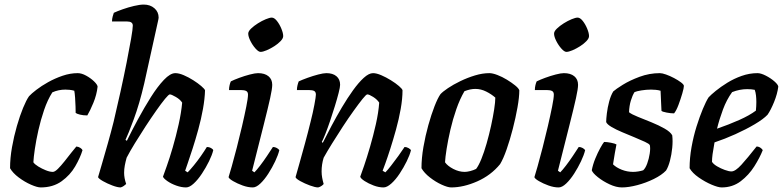

<svg xmlns="http://www.w3.org/2000/svg" viewBox="-20 -820 3425 840"><path d="M158 0Q143 0 115.5 -12Q88 -24 62 -43.5Q36 -63 24 -84Q24 -128 32.5 -176Q41 -224 54 -269Q67 -314 81 -348Q95 -382 107 -399Q117 -410 139 -427Q161 -444 190.5 -460.5Q220 -477 253.5 -488.5Q287 -500 320 -500Q337 -500 357 -489Q377 -478 391.5 -464Q406 -450 407 -441Q403 -405 388.5 -370Q374 -335 362 -315Q344 -315 330 -318.5Q316 -322 311 -326Q311 -334 310.5 -353.5Q310 -373 308.5 -393Q307 -413 305 -423Q295 -426 284.5 -427Q274 -428 266 -428Q236 -428 209 -416Q188 -383 173 -339Q158 -295 148 -250.5Q138 -206 132.5 -168.5Q127 -131 126 -110Q132 -101 147.5 -91.5Q163 -82 180.5 -75Q198 -68 211 -68Q220 -68 233.5 -81.5Q247 -95 262.5 -114.5Q278 -134 292 -152Q306 -170 314 -179Q324 -178 331.5 -173Q339 -168 341 -163Q331 -130 309 -92Q287 -54 249.5 -27Q212 0 158 0Z M508 0Q494 0 471.5 -8.5Q449 -17 430.5 -27.5Q412 -38 409 -45Q414 -62 426 -103Q438 -144 452 -193.5Q466 -243 477 -287Q492 -350 507 -418Q522 -486 534 -546.5Q546 -607 553.5 -650.5Q561 -694 561 -708Q561 -726 536 -726H470Q470 -737 473 -748Q476 -759 478 -764Q493 -771 517 -779.5Q541 -788 566.5 -794Q592 -800 609 -800Q637 -800 655.5 -784Q674 -768 674 -743Q674 -739 670.5 -724Q667 -709 661 -681L611 -455Q590 -365 565.5 -299Q541 -233 529 -208L535 -204Q556 -247 583.5 -298Q611 -349 640 -395Q669 -441 697 -470.5Q725 -500 747 -500Q763 -500 784 -491Q805 -482 825.5 -469Q846 -456 860.5 -443.5Q875 -431 877 -425Q876 -388 868 -343.5Q860 -299 847.5 -253.5Q835 -208 822.5 -169.5Q810 -131 801 -105Q792 -79 790 -73L801 -66Q812 -77 828 -96.5Q844 -116 859 -137.5Q874 -159 885 -177Q895 -177 903 -172.5Q911 -168 913 -163Q908 -142 894.5 -114.5Q881 -87 863.5 -60.5Q846 -34 827.5 -17Q809 0 794 0Q774 0 751.5 -8Q729 -16 712.5 -27.5Q696 -39 693 -47Q697 -58 709.5 -93Q722 -128 736 -176Q750 -224 761.5 -275.5Q773 -327 777 -371Q768 -385 749 -396Q730 -407 723 -407Q718 -407 702 -387.5Q686 -368 663.5 -336Q641 -304 616.5 -266.5Q592 -229 570 -193Q548 -157 534 -130Q529 -112 526 -96Q523 -80 523 -64Q523 -41 532 -15Q528 -11 521.5 -6.5Q515 -2 508 0Z M1086 0Q1065 0 1041.5 -8.5Q1018 -17 1000 -27.5Q982 -38 980 -45Q984 -57 994 -92.5Q1004 -128 1016 -174.5Q1028 -221 1039 -268.5Q1050 -316 1057.5 -353.5Q1065 -391 1065 -406Q1065 -418 1057 -422Q1049 -426 1035 -426H982Q982 -437 984.5 -447.5Q987 -458 990 -464Q1004 -471 1027 -479.5Q1050 -488 1073 -494Q1096 -500 1109 -500Q1138 -500 1154.5 -486.5Q1171 -473 1171 -449Q1171 -432 1162 -391Q1153 -350 1133.5 -273Q1114 -196 1083 -73L1093 -66Q1103 -76 1118 -95.5Q1133 -115 1148 -137.5Q1163 -160 1174 -177Q1183 -177 1191 -172.5Q1199 -168 1202 -163Q1197 -142 1184 -114.5Q1171 -87 1154 -60.5Q1137 -34 1119 -17Q1101 0 1086 0ZM1120 -593Q1111 -593 1098 -607.5Q1085 -622 1075.5 -641Q1066 -660 1066 -673Q1066 -683 1078.5 -695Q1091 -707 1108.5 -718Q1126 -729 1143 -736Q1160 -743 1169 -743Q1180 -743 1191.5 -728.5Q1203 -714 1211 -694.5Q1219 -675 1219 -662Q1219 -652 1207.5 -640Q1196 -628 1179.5 -617.5Q1163 -607 1146.5 -600Q1130 -593 1120 -593Z M1372 0Q1359 0 1336 -8.5Q1313 -17 1294 -27.5Q1275 -38 1273 -45Q1279 -66 1290 -105Q1301 -144 1314 -191.5Q1327 -239 1339 -288Q1349 -327 1355.5 -362Q1362 -397 1362 -406Q1362 -418 1354.5 -422Q1347 -426 1332 -426H1279Q1279 -436 1281.5 -446.5Q1284 -457 1287 -464Q1302 -471 1325.5 -479.5Q1349 -488 1372 -494Q1395 -500 1408 -500Q1436 -500 1452 -486.5Q1468 -473 1468 -449Q1468 -439 1461.5 -413.5Q1455 -388 1445 -355.5Q1435 -323 1424 -290.5Q1413 -258 1403 -233Q1393 -208 1388 -199L1392 -195Q1409 -229 1430.5 -269.5Q1452 -310 1476 -350.5Q1500 -391 1524.5 -425Q1549 -459 1571.5 -479.5Q1594 -500 1612 -500Q1627 -500 1648 -491Q1669 -482 1690 -469Q1711 -456 1725.5 -443.5Q1740 -431 1741 -425Q1741 -388 1733 -343Q1725 -298 1712.5 -253Q1700 -208 1687.5 -169Q1675 -130 1665.5 -104Q1656 -78 1654 -73L1666 -66Q1676 -76 1691.5 -96Q1707 -116 1723 -138Q1739 -160 1750 -177Q1759 -177 1767.5 -172Q1776 -167 1778 -163Q1773 -142 1759.5 -114.5Q1746 -87 1728.5 -60.5Q1711 -34 1692 -17Q1673 0 1658 0Q1637 0 1614.5 -8.5Q1592 -17 1575 -28Q1558 -39 1556 -47Q1561 -60 1573 -95Q1585 -130 1599 -178Q1613 -226 1624.5 -277Q1636 -328 1639 -371Q1630 -385 1612.5 -396Q1595 -407 1587 -407Q1582 -407 1566 -387Q1550 -367 1527 -335Q1504 -303 1479.5 -265.5Q1455 -228 1433 -192.5Q1411 -157 1396 -130Q1387 -101 1387 -70Q1387 -56 1389.5 -42.5Q1392 -29 1396 -15Q1393 -11 1386.5 -6.5Q1380 -2 1372 0Z M1954 0Q1939 0 1912.5 -12Q1886 -24 1861 -43.5Q1836 -63 1824 -84Q1824 -128 1832.5 -177Q1841 -226 1854 -272.5Q1867 -319 1881 -355Q1895 -391 1907 -408Q1917 -419 1940 -434.5Q1963 -450 1994 -465Q2025 -480 2058 -490Q2091 -500 2121 -500Q2135 -500 2156 -492Q2177 -484 2197.5 -471.5Q2218 -459 2233.5 -446.5Q2249 -434 2252 -425Q2252 -395 2244 -350Q2236 -305 2223.5 -256.5Q2211 -208 2196.5 -166.5Q2182 -125 2168 -102Q2128 -53 2068 -26.5Q2008 0 1954 0ZM2013 -68Q2023 -68 2037 -71.5Q2051 -75 2063 -81Q2074 -95 2086 -124.5Q2098 -154 2109 -192.5Q2120 -231 2128.5 -270Q2137 -309 2142 -341.5Q2147 -374 2147 -393Q2130 -408 2107 -419.5Q2084 -431 2060 -431Q2048 -431 2036.5 -428.5Q2025 -426 2012 -421Q1992 -387 1976.5 -342.5Q1961 -298 1950.5 -252.5Q1940 -207 1934 -169Q1928 -131 1927 -110Q1938 -94 1963 -81Q1988 -68 2013 -68Z M2424 0Q2403 0 2379.5 -8.5Q2356 -17 2338 -27.5Q2320 -38 2318 -45Q2322 -57 2332 -92.5Q2342 -128 2354 -174.5Q2366 -221 2377 -268.5Q2388 -316 2395.5 -353.5Q2403 -391 2403 -406Q2403 -418 2395 -422Q2387 -426 2373 -426H2320Q2320 -437 2322.5 -447.5Q2325 -458 2328 -464Q2342 -471 2365 -479.5Q2388 -488 2411 -494Q2434 -500 2447 -500Q2476 -500 2492.5 -486.5Q2509 -473 2509 -449Q2509 -432 2500 -391Q2491 -350 2471.5 -273Q2452 -196 2421 -73L2431 -66Q2441 -76 2456 -95.5Q2471 -115 2486 -137.5Q2501 -160 2512 -177Q2521 -177 2529 -172.5Q2537 -168 2540 -163Q2535 -142 2522 -114.5Q2509 -87 2492 -60.5Q2475 -34 2457 -17Q2439 0 2424 0ZM2458 -593Q2449 -593 2436 -607.5Q2423 -622 2413.5 -641Q2404 -660 2404 -673Q2404 -683 2416.5 -695Q2429 -707 2446.5 -718Q2464 -729 2481 -736Q2498 -743 2507 -743Q2518 -743 2529.5 -728.5Q2541 -714 2549 -694.5Q2557 -675 2557 -662Q2557 -652 2545.5 -640Q2534 -628 2517.5 -617.5Q2501 -607 2484.5 -600Q2468 -593 2458 -593Z M2701 0Q2676 0 2647 -13.5Q2618 -27 2595.5 -45Q2573 -63 2569 -75Q2574 -101 2584.5 -126.5Q2595 -152 2606 -172Q2617 -192 2623 -199Q2635 -199 2653 -195.5Q2671 -192 2677 -188Q2674 -173 2670 -150.5Q2666 -128 2662 -101Q2676 -87 2700 -77.5Q2724 -68 2750 -68Q2760 -68 2772.5 -70Q2785 -72 2794 -75Q2804 -84 2811.5 -104.5Q2819 -125 2822.5 -148Q2826 -171 2823 -185Q2820 -191 2801.5 -199.5Q2783 -208 2756.5 -219Q2730 -230 2702.5 -241.5Q2675 -253 2655.5 -264.5Q2636 -276 2632 -286Q2632 -299 2635 -324Q2638 -349 2645 -375.5Q2652 -402 2663 -420Q2674 -430 2704.5 -449Q2735 -468 2778 -484Q2821 -500 2867 -500Q2877 -500 2894 -494Q2911 -488 2929 -478.5Q2947 -469 2959.5 -459.5Q2972 -450 2972 -444Q2972 -435 2965 -411Q2958 -387 2948.5 -361.5Q2939 -336 2929 -324Q2915 -324 2896.5 -327.5Q2878 -331 2874 -335Q2873 -355 2872 -377.5Q2871 -400 2870 -423Q2860 -426 2848.5 -427Q2837 -428 2828 -428Q2807 -428 2786 -424.5Q2765 -421 2756 -417Q2747 -403 2740 -380Q2733 -357 2732 -329Q2743 -320 2770.5 -309Q2798 -298 2830 -285Q2862 -272 2887.5 -257.5Q2913 -243 2921 -228Q2924 -203 2921 -173Q2918 -143 2911 -116.5Q2904 -90 2894 -74Q2875 -54 2840.5 -37Q2806 -20 2768 -10Q2730 0 2701 0Z M3137 0Q3122 0 3093.5 -12Q3065 -24 3037 -43.5Q3009 -63 2997 -84Q2997 -129 3005.5 -176.5Q3014 -224 3027.5 -267Q3041 -310 3055 -343.5Q3069 -377 3080 -394Q3090 -405 3111.5 -422.5Q3133 -440 3162 -458Q3191 -476 3225 -488Q3259 -500 3294 -500Q3309 -500 3330.5 -489Q3352 -478 3368 -464Q3384 -450 3385 -441Q3381 -409 3366.5 -373.5Q3352 -338 3338 -318Q3320 -299 3282 -276.5Q3244 -254 3197.5 -233Q3151 -212 3106 -197Q3100 -164 3097.5 -145.5Q3095 -127 3095 -112Q3101 -102 3117 -92.5Q3133 -83 3151 -76.5Q3169 -70 3180 -70Q3197 -70 3223.5 -99Q3250 -128 3290 -179Q3299 -179 3307 -173.5Q3315 -168 3317 -163Q3304 -130 3280 -92Q3256 -54 3220.5 -27Q3185 0 3137 0ZM3117 -257Q3169 -275 3214 -295Q3259 -315 3287 -336Q3289 -356 3289 -374Q3289 -388 3287.5 -402Q3286 -416 3282 -427Q3268 -430 3249 -430Q3216 -430 3183 -417Q3159 -384 3143 -341Q3127 -298 3117 -257Z"/></svg>

Font: Texturina SemiBold
Style: Italic
Weight: 600
Italic angle: -11°
Designer: Guillermo Torres Carreño
Foundry: Omnibus-Type
Version: Version 1.002; ttfautohint (v1.8.3)